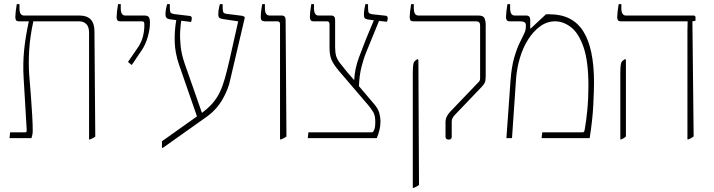

<svg xmlns="http://www.w3.org/2000/svg" viewBox="-20 -667 3449 927"><path d="M26 0 29 -28H103Q109 -28 109 -39L94 -292Q90 -360 96.5 -425Q103 -490 119 -563V-564H73Q61 -564 57.5 -569.5Q54 -575 54 -585Q54 -594 56 -612.5Q58 -631 61 -647H74V-627Q74 -592 96 -592H364Q436 -592 436 -516L440 -8Q436 -4 429.5 -0.5Q423 3 415 6H410V-509Q410 -538 396.5 -551Q383 -564 363 -564H141Q125 -491 121 -426Q117 -361 121 -306Q125 -259 129 -207Q133 -155 135.5 -110Q138 -65 138 -37Q138 -26 136.5 -18Q135 -10 132 0Z M616 -353 598 -368 646 -438Q663 -463 670 -490.5Q677 -518 677 -546Q677 -556 675 -560Q673 -564 664 -564H562Q550 -564 546.5 -569.5Q543 -575 543 -585Q543 -594 545 -612.5Q547 -631 550 -647H563V-627Q563 -592 585 -592H678Q691 -592 697.5 -585.5Q704 -579 704 -556Q704 -526 693.5 -489Q683 -452 664 -424Z M762 47V15L931 -105L844 -356Q825 -412 823.5 -465.5Q822 -519 831 -570L799 -574Q779 -577 779 -596Q779 -609 781 -621Q783 -633 787 -647H800V-629Q800 -611 804 -606Q808 -601 821 -599L896 -590Q906 -589 906 -579Q906 -573 905 -569Q904 -565 902 -561L855 -567Q852 -548 850 -516.5Q848 -485 852 -445.5Q856 -406 871 -362L955 -122Q987 -146 1007.5 -170Q1028 -194 1041.5 -222.5Q1055 -251 1065.5 -288Q1076 -325 1088 -377L1130 -564L1056 -575Q1044 -577 1039 -581Q1034 -585 1034 -598Q1034 -612 1037 -627.5Q1040 -643 1042 -647H1055V-635Q1055 -617 1057.5 -609.5Q1060 -602 1075 -600L1147 -591Q1153 -590 1158 -587.5Q1163 -585 1161 -578L1092 -284Q1083 -237 1054.5 -187.5Q1026 -138 979 -104L766 47Z M1332 6V-550Q1332 -564 1320 -564H1259Q1239 -564 1239 -582Q1239 -600 1241.5 -619Q1244 -638 1246 -647H1259V-627Q1259 -592 1282 -592H1340Q1359 -592 1359 -571L1363 -8Q1358 -4 1351.5 -0.5Q1345 3 1337 6Z M1466 0 1469 -28H1774Q1780 -28 1782.5 -32Q1785 -36 1787 -41Q1790 -49 1791 -58Q1792 -67 1792 -76Q1792 -108 1783 -124Q1774 -140 1759 -158L1617 -324Q1590 -356 1580.5 -378.5Q1571 -401 1571 -436V-550Q1571 -564 1559 -564H1495Q1484 -564 1480 -569.5Q1476 -575 1476 -585Q1476 -594 1478 -612.5Q1480 -631 1483 -647H1496V-627Q1496 -592 1518 -592H1579Q1598 -592 1598 -571V-440Q1598 -413 1603 -396.5Q1608 -380 1621 -363Q1634 -346 1657 -318L1690 -280Q1693 -336 1713 -389.5Q1733 -443 1749 -483L1785 -569L1756 -573Q1745 -575 1741 -579.5Q1737 -584 1737 -597Q1737 -608 1739 -620.5Q1741 -633 1744 -647H1757V-629Q1757 -610 1761 -605Q1765 -600 1779 -598L1843 -591Q1852 -589 1852 -579Q1852 -574 1850.5 -569.5Q1849 -565 1848 -562L1810 -566L1776 -483Q1763 -451 1749 -417Q1735 -383 1725 -343Q1715 -303 1713 -251L1786 -165Q1806 -142 1811.5 -120.5Q1817 -99 1817 -82Q1817 -58 1811.5 -37Q1806 -16 1799 0Z M2147 7Q2131 7 2131 -7V-80Q2131 -103 2154 -128L2288 -268Q2295 -274 2296.5 -279Q2298 -284 2298 -291V-545Q2298 -564 2279 -564H1977Q1965 -564 1961.5 -569.5Q1958 -575 1958 -585Q1958 -594 1960 -612.5Q1962 -631 1965 -647H1978V-627Q1978 -592 2000 -592H2290Q2314 -592 2319.5 -578.5Q2325 -565 2325 -551V-297Q2325 -278 2320.5 -268Q2316 -258 2306 -248L2175 -111Q2161 -96 2161 -80V-7Q2161 7 2147 7ZM1973 240V-314Q1973 -343 1975.5 -356.5Q1978 -370 1986 -375L1996 -382L2000 -378L2003 226Q1998 230 1991.5 233.5Q1985 237 1978 240Z M2425 0 2445 -280Q2450 -346 2463 -390Q2476 -434 2489.5 -461Q2503 -488 2509 -501Q2516 -515 2517.5 -523.5Q2519 -532 2519 -547Q2519 -564 2490 -564H2442Q2431 -564 2427 -569.5Q2423 -575 2423 -585Q2423 -594 2425 -612.5Q2427 -631 2430 -647H2443V-627Q2443 -592 2465 -592H2521Q2540 -592 2540 -571V-530L2542 -529L2616 -598H2634Q2744 -598 2796 -516Q2848 -434 2848 -268Q2848 -232 2844.5 -160.5Q2841 -89 2827 0H2595L2598 -28H2789Q2798 -28 2800 -31Q2802 -34 2804 -47Q2810 -79 2815.5 -135Q2821 -191 2821 -252Q2821 -371 2797.5 -439Q2774 -507 2737 -535.5Q2700 -564 2660 -564Q2621 -564 2588 -540Q2555 -516 2530 -476.5Q2505 -437 2490.5 -388.5Q2476 -340 2472 -291L2452 0Z M3299 6V-444Q3299 -488 3299 -517.5Q3299 -547 3300 -563V-564H2979Q2967 -564 2963.5 -569.5Q2960 -575 2960 -585Q2960 -594 2962 -612.5Q2964 -631 2967 -647H2980V-627Q2980 -592 3002 -592H3328Q3338 -592 3338 -583V-567L3323 -564L3329 -8Q3324 -4 3317.5 -0.5Q3311 3 3304 6ZM2975 6V-314Q2975 -343 2977.5 -356.5Q2980 -370 2988 -375L2998 -382L3002 -378V-8Q2993 1 2980 6Z"/></svg>

Font: Noto Serif Hebrew SemiCondensed Thin
Style: Regular
Weight: 100
Width: 4
Designer: Monotype Design Team
Foundry: Monotype Imaging Inc.
Version: Version 2.004; ttfautohint (v1.8.4.7-5d5b)